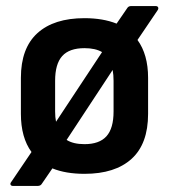

<svg xmlns="http://www.w3.org/2000/svg" viewBox="-20 -563 557 634"><path d="M23 51Q17 51 15 47Q13 43 17 38L84 -61Q49 -109 49 -187V-306Q49 -404 103.5 -453.5Q158 -503 259 -503Q320 -503 365 -485L400 -536Q404 -543 413 -543H494Q500 -543 502 -539Q504 -535 501 -530L434 -431Q469 -383 469 -306V-187Q469 -88 414.5 -38.5Q360 11 259 11Q197 11 153 -7L118 44Q114 51 104 51ZM162 -195Q162 -176 165 -161L317 -391Q295 -404 259 -404Q209 -404 185.5 -378Q162 -352 162 -296ZM259 -87Q308 -87 331.5 -113Q355 -139 355 -195V-296Q355 -316 352 -332L200 -101Q222 -87 259 -87Z"/></svg>

Font: Sofia Sans Semi Condensed
Style: Bold
Weight: 700
Designer: Botio Nikoltchev, Ani Petrova
Foundry: lettersoup
Version: Version 4.100; ttfautohint (v1.8.4.7-5d5b)